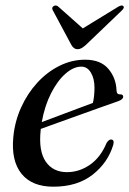

<svg xmlns="http://www.w3.org/2000/svg" viewBox="-20 -677 475 706"><path d="M396.5 -144.5Q377 -79 320.8 -34.8Q264.5 9.5 176 9.5Q97.5 9.5 59 -38.2Q20.5 -86 29 -173.5Q34.5 -231 57.8 -282.2Q81 -333.5 117.2 -373Q153.5 -412.5 198.8 -435Q244 -457.5 293 -457.5Q350 -457.5 378.5 -423.8Q407 -390 408.5 -344Q409 -329 422.5 -330Q432.5 -330 433 -322Q433.5 -311.5 413.5 -304.5Q398.5 -299.5 364.2 -287.2Q330 -275 287 -259.5Q244 -244 202 -229Q160 -214 130 -203Q129.5 -200.5 129.5 -197.5Q121.5 -122 148 -83Q174.5 -44 226.5 -44Q271.5 -44 310.8 -71.2Q350 -98.5 372 -151.5Q380.5 -164.5 388.5 -164Q401.5 -163.5 396.5 -144.5ZM279 -432Q250.5 -432 221 -406.2Q191.5 -380.5 168 -334.5Q144.5 -288.5 133.5 -228Q161.5 -238.5 196.8 -251.8Q232 -265 265.2 -277.5Q298.5 -290 321.5 -298.5Q327 -320 327.5 -353.5Q327.5 -388 314.2 -410Q301 -432 279 -432ZM296.5 -512.5Q287.5 -504.5 280.2 -500.2Q273 -496 265 -496Q251 -496 242 -512.5L174.5 -638.5Q168.5 -648.5 177 -654.5Q186 -660 194.5 -652.5L284.5 -572.5L415 -652.5Q428.5 -660 433.5 -654.5Q439 -649 428 -638.5Z"/></svg>

Font: Fraunces 72pt S000
Style: Italic
Weight: 400
Italic angle: -16°
Version: Version 1.000; ttfautohint (v1.8.3)